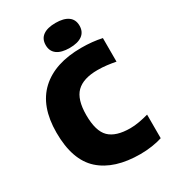

<svg xmlns="http://www.w3.org/2000/svg" viewBox="-231 -1077 1062 1199"><g transform="rotate(-30 300.0 -477.5)"><path d="M420 10Q232.5 10 131.8 -80.2Q31 -170.5 31 -368Q31 -557.5 135 -653.8Q239 -750 429.5 -750Q509.5 -750 577.5 -735V-565Q547 -571 514.8 -575Q482.5 -579 448 -579Q345 -579 296 -531Q247 -483 247 -370Q247 -254.5 294.5 -208Q342 -161.5 445.5 -161.5Q475.5 -161.5 509.2 -167.5Q543 -173.5 577.5 -183V-13Q546 -2.5 503.5 3.8Q461 10 420 10ZM368 -785Q309 -785 277.5 -808Q246 -831 246 -875Q246 -919.5 277.5 -942.2Q309 -965 368 -965Q427 -965 458.5 -942.2Q490 -919.5 490 -875Q490 -831 458.5 -808Q427 -785 368 -785Z"/></g></svg>

Font: Encode Sans SmCnd Black
Style: Regular
Weight: 900
Width: 4
Designer: Multiple Designers
Foundry: Impallari Type
Version: Version 3.002; ttfautohint (v1.8.3) -l 8 -r 50 -G 200 -x 14 